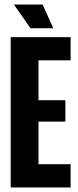

<svg xmlns="http://www.w3.org/2000/svg" viewBox="-20 -823 344 843"><path d="M27 0V-660H290V-558H149V-383H267V-289H149V-102H290V0ZM114 -699 41 -803H167L214 -699Z"/></svg>

Font: Bricolage Grotesque 96pt Condensed SemiBold
Style: Regular
Weight: 600
Width: 3
Designer: Mathieu Triay
Foundry: Atelier Triay
Version: Version 1.001; ttfautohint (v1.8.4.7-5d5b);gftools[0.9.33.de